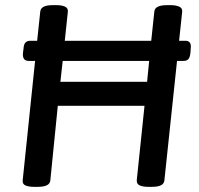

<svg xmlns="http://www.w3.org/2000/svg" viewBox="-20 -722 773 744"><path d="M111 2Q91 2 78.5 -3.5Q66 -9 68 -24L116 -486H91Q66 -486 69 -517L71 -532Q72 -551 79 -557.5Q86 -564 97 -564H124L136 -677Q138 -702 184 -702H200Q219 -702 231.5 -696.5Q244 -691 243 -677L231 -564H566L578 -677Q580 -702 627 -702H642Q661 -702 674 -696.5Q687 -691 686 -677L674 -564H699Q710 -564 715.5 -557Q721 -550 719 -533L718 -518Q716 -499 709.5 -492.5Q703 -486 692 -486H666L617 -23Q615 2 569 2H554Q534 2 521.5 -3.5Q509 -9 510 -24L540 -312H204L175 -23Q173 2 127 2ZM214 -405H550L558 -486H223Z"/></svg>

Font: Asap Medium
Style: Italic
Weight: 500
Italic angle: -6°
Designer: Pablo Cosgaya
Foundry: Omnibus-Type
Version: Version 3.001; ttfautohint (v1.8.3)